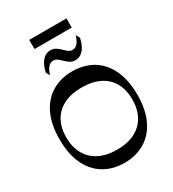

<svg xmlns="http://www.w3.org/2000/svg" viewBox="-253 -1221 1228 1366"><g transform="rotate(-30 361.0 -538.5)"><path d="M361 10.5Q266.9 10.5 194.7 -32.2Q122.4 -74.8 82 -158.8Q41.6 -242.8 41.6 -365Q41.6 -488.2 82 -571.7Q122.4 -655.2 194.7 -697.8Q266.9 -740.5 361 -740.5Q431.4 -740.5 490 -716.6Q548.6 -692.6 591.1 -645.2Q633.5 -597.8 656.9 -527.6Q680.4 -457.3 680.4 -365Q680.4 -242.8 639.8 -158.8Q599.3 -74.8 527.2 -32.2Q455.1 10.5 361 10.5ZM361 -97.5Q449.1 -97.5 509.6 -129Q570.1 -160.6 601.3 -218.3Q632.4 -276 632.4 -353.7Q632.4 -431.5 601.3 -488.5Q570.1 -545.6 509.6 -576.4Q449.1 -607.2 361 -607.2Q273.9 -607.2 213.3 -576.4Q152.6 -545.6 121.1 -488.5Q89.6 -431.5 89.6 -353.7Q89.6 -276 121.1 -218.3Q152.6 -160.6 213.3 -129Q273.9 -97.5 361 -97.5ZM210.7 -795.4 194.1 -825.7Q206 -882.8 233.5 -915Q260.9 -947.2 300.1 -947.9Q325.8 -947.9 344.1 -936.3Q362.4 -924.7 377.5 -909.2Q392.7 -893.8 407.9 -882.2Q423.1 -870.6 441.1 -870.6Q464.5 -871.3 481.4 -889.4Q498.3 -907.5 512.6 -950.6L529.2 -919.7Q517.9 -863.9 490.7 -830.7Q463.4 -797.5 423.2 -796.8Q398.2 -796.8 379.9 -808.4Q361.6 -820 346.4 -835.5Q331.2 -850.9 316.1 -862.5Q300.9 -874.1 282.1 -874.1Q257.7 -873.4 241.4 -855.3Q225 -837.2 210.7 -795.4ZM208.6 -1011.6V-1086.8H514.6V-1011.6Z"/></g></svg>

Font: Savate ExtraLight
Style: Regular
Weight: 200
Designer: Max Esnée
Foundry: Plomb Type
Version: Version 2.000